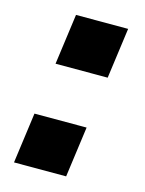

<svg xmlns="http://www.w3.org/2000/svg" viewBox="-86 -565 466 619"><g transform="rotate(15 147.5 -255.5)"><path d="M21 0 44 -169H218L195 0ZM68 -342 91 -511H265L242 -342Z"/></g></svg>

Font: Chivo Medium ExtraBold
Style: Italic
Weight: 800
Italic angle: -8.05°
Version: Version 2.002